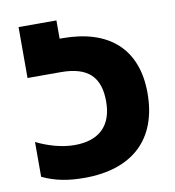

<svg xmlns="http://www.w3.org/2000/svg" viewBox="-81 -787 794 869"><g transform="rotate(-10 316.0 -352.0)"><path d="M238 10C456 10 585 -104 585 -319C585 -524 460 -630 249 -630H236V-714H62V-480H215C341 -480 394 -425 394 -314C394 -201 331 -144 220 -144C159 -144 95 -164 45 -189V-29C104 -1 163 10 238 10Z"/></g></svg>

Font: Noto Sans Georgian SemiCondensed Black
Style: Regular
Weight: 900
Width: 4
Designer: Monotype Design Team, Akaki Razmadze
Foundry: Google LLC
Version: Version 2.005